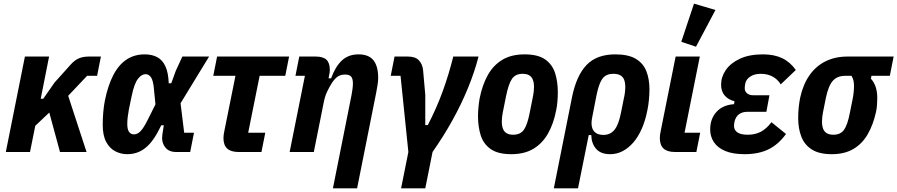

<svg xmlns="http://www.w3.org/2000/svg" viewBox="-20 -836 4935 1056"><path d="M310 0 251 -217 174 -144 145 0H12L117 -525H250L204 -293H218L280 -382L368 -480Q389 -504 412.5 -514.5Q436 -525 469 -525H535L514 -419H459L355 -309L456 0Z M1047 -106 1026 0H949Q907 0 887 -28Q867 -56 873 -96L881 -147H867Q846 -103 825 -72.5Q804 -42 781 -23.5Q758 -5 733 3.5Q708 12 679 12Q645 12 614 -4Q583 -20 564 -55.5Q545 -91 545 -149Q545 -185 548 -219.5Q551 -254 557 -284Q574 -367 603.5 -423.5Q633 -480 676 -508.5Q719 -537 776 -537Q815 -537 844 -522Q873 -507 889.5 -472Q906 -437 908 -378H922L947 -447L983 -525H1130L973 -268L993 -106ZM716 -97Q729 -97 741 -104.5Q753 -112 766 -130.5Q779 -149 795 -182L835 -262L827 -343Q823 -392 811 -410Q799 -428 781 -428Q758 -428 738 -401.5Q718 -375 704 -307L689 -235Q685 -213 682.5 -193Q680 -173 680 -155Q680 -124 690 -110.5Q700 -97 716 -97Z M1418 0H1293Q1250 0 1229.5 -19Q1209 -38 1209 -77Q1209 -86 1210.5 -97Q1212 -108 1215 -121L1275 -419H1153L1174 -525H1570L1549 -419H1408L1345 -106H1439Z M1706 0H1573L1657 -419H1605L1626 -525H1716Q1757 -525 1775.5 -507.5Q1794 -490 1794 -452Q1794 -445 1793 -437Q1792 -429 1790 -421L1787 -405H1801Q1824 -469 1860 -503Q1896 -537 1952 -537Q2008 -537 2034 -504.5Q2060 -472 2060 -407Q2060 -390 2056 -365.5Q2052 -341 2049 -326L1944 200H1811L1913 -311Q1916 -327 1918.5 -344.5Q1921 -362 1921 -377Q1921 -403 1911.5 -414.5Q1902 -426 1878 -426Q1855 -426 1838.5 -415.5Q1822 -405 1805 -379Q1791 -357 1779 -331.5Q1767 -306 1761 -275Z M2186 200 2226 0 2183 -419H2129L2150 -525H2224Q2265 -525 2284.5 -503.5Q2304 -482 2307 -450L2319 -315V-148H2333Q2382 -243 2415.5 -335.5Q2449 -428 2473 -525H2612Q2590 -440 2554 -352Q2518 -264 2469 -175.5Q2420 -87 2359 0L2319 200Z M2792 12Q2719 12 2679 -16Q2639 -44 2624 -91.5Q2609 -139 2609 -197Q2609 -220 2611.5 -246Q2614 -272 2618 -295Q2633 -370 2663.5 -424Q2694 -478 2743.5 -507.5Q2793 -537 2865 -537Q2939 -537 2978.5 -509Q3018 -481 3033 -434Q3048 -387 3048 -328Q3048 -306 3046 -279.5Q3044 -253 3039 -230Q3025 -156 2994 -101.5Q2963 -47 2913.5 -17.5Q2864 12 2792 12ZM2803 -95Q2842 -95 2861.5 -122.5Q2881 -150 2894 -219L2912 -309Q2914 -320 2915.5 -332Q2917 -344 2917 -357Q2917 -382 2910.5 -398Q2904 -414 2890.5 -422Q2877 -430 2854 -430Q2815 -430 2796 -402.5Q2777 -375 2763 -306L2745 -216Q2743 -205 2741.5 -193Q2740 -181 2740 -168Q2740 -143 2746.5 -127Q2753 -111 2767 -103Q2781 -95 2803 -95Z M3026 200 3126 -301Q3150 -420 3206 -478.5Q3262 -537 3364 -537Q3435 -537 3476 -513Q3517 -489 3534.5 -445.5Q3552 -402 3552 -345Q3552 -318 3549 -286.5Q3546 -255 3541 -232Q3530 -174 3510 -128.5Q3490 -83 3463 -52Q3436 -21 3404 -4.5Q3372 12 3336 12Q3284 12 3258.5 -17.5Q3233 -47 3232 -93H3218L3159 200ZM3299 -94Q3337 -94 3360 -122.5Q3383 -151 3396 -219L3410 -289Q3415 -310 3417 -327Q3419 -344 3419 -357Q3419 -382 3412.5 -398Q3406 -414 3391.5 -422Q3377 -430 3353 -430Q3326 -430 3309 -418.5Q3292 -407 3280.5 -380Q3269 -353 3260 -308L3236 -185Q3231 -157 3236 -136.5Q3241 -116 3257 -105Q3273 -94 3299 -94Z M3831 -106 3810 0H3693Q3650 0 3629.5 -19Q3609 -38 3609 -77Q3609 -86 3610.5 -97Q3612 -108 3615 -121L3696 -525H3829L3745 -106ZM3915 -781 3808 -579 3727 -606 3797 -816Z M4223 -164 4303 -99Q4261 -41 4206.5 -14.5Q4152 12 4075 12Q4011 12 3969 -5.5Q3927 -23 3906.5 -54Q3886 -85 3886 -124Q3886 -183 3921 -221Q3956 -259 4017 -263L4020 -279Q3985 -288 3965.5 -311Q3946 -334 3946 -370Q3946 -413 3972 -451Q3998 -489 4049.5 -513Q4101 -537 4176 -537Q4238 -537 4282 -516Q4326 -495 4357 -451L4274 -372Q4256 -401 4228 -415.5Q4200 -430 4165 -430Q4129 -430 4106.5 -415Q4084 -400 4079 -377Q4078 -370 4077 -364.5Q4076 -359 4076 -351Q4076 -333 4089 -322.5Q4102 -312 4123 -312H4212L4195 -221H4090Q4063 -221 4045 -208Q4027 -195 4020 -168Q4019 -162 4018 -156Q4017 -150 4017 -144Q4017 -121 4035.5 -108Q4054 -95 4093 -95Q4133 -95 4164 -111Q4195 -127 4223 -164Z M4874 -419H4773L4770 -403Q4787 -385 4796 -358.5Q4805 -332 4805 -296Q4805 -280 4803.5 -258.5Q4802 -237 4798 -220Q4782 -148 4751.5 -96Q4721 -44 4672.5 -16Q4624 12 4555 12Q4486 12 4445.5 -13.5Q4405 -39 4387.5 -84Q4370 -129 4370 -187Q4370 -218 4373 -246Q4376 -274 4381 -299Q4397 -372 4432.5 -422.5Q4468 -473 4521 -499Q4574 -525 4641 -525H4895ZM4663 -419H4628Q4585 -419 4560.5 -391.5Q4536 -364 4522 -296L4506 -216Q4504 -205 4502.5 -193Q4501 -181 4501 -168Q4501 -143 4507.5 -127Q4514 -111 4528 -103Q4542 -95 4564 -95Q4603 -95 4622.5 -122.5Q4642 -150 4655 -219L4670 -294Q4673 -308 4675 -327.5Q4677 -347 4677 -365Q4677 -379 4674 -393Q4671 -407 4663 -419Z"/></svg>

Font: IBM Plex Sans Condensed
Style: Bold Italic
Weight: 700
Width: 3
Italic angle: -11.31°
Designer: Mike Abbink, Paul van der Laan, Pieter van Rosmalen
Foundry: Bold Monday
Version: Version 3.201